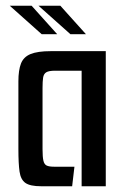

<svg xmlns="http://www.w3.org/2000/svg" viewBox="-20 -648 436 668"><path d="M123 0Q85 0 68.5 -11.5Q52 -23 48 -51Q44 -79 44 -129V-365Q44 -404 53 -427Q62 -450 86.5 -460Q111 -470 156 -470H348V0H264V-402H172Q150 -402 141 -396.5Q132 -391 130 -378Q128 -365 128 -342V-129Q128 -102 131 -89Q134 -76 142.5 -72Q151 -68 168 -68H239L231 0ZM125 -529 14 -628H90L179 -529ZM225 -529 114 -628H190L279 -529Z"/></svg>

Font: Smooch Sans Thin SemiBold
Style: Regular
Weight: 600
Version: Version 1.010